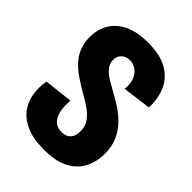

<svg xmlns="http://www.w3.org/2000/svg" viewBox="-200 -769 880 880"><g transform="rotate(45 240.0 -328.5)"><path d="M244 14Q175 14 130 -6Q85 -26 61 -59Q37 -92 31 -133Q25 -174 32 -215L172 -231Q169 -197 174 -167Q179 -137 196.5 -118.5Q214 -100 245 -100Q260 -100 273 -105.5Q286 -111 295 -125Q304 -139 304 -164Q304 -195 289 -217.5Q274 -240 247 -259Q220 -278 183 -299Q154 -316 125.5 -335Q97 -354 75 -377.5Q53 -401 40.5 -431Q28 -461 28 -500Q28 -550 51 -588.5Q74 -627 120 -649Q166 -671 236 -671Q316 -671 363 -643Q410 -615 430.5 -568Q451 -521 448 -463L309 -445Q312 -468 308 -487.5Q304 -507 294 -522Q284 -537 268.5 -546Q253 -555 234 -555Q217 -555 204.5 -548Q192 -541 185 -529.5Q178 -518 178 -502Q178 -478 192.5 -460Q207 -442 229.5 -428Q252 -414 276 -401Q308 -384 340.5 -363Q373 -342 399 -314.5Q425 -287 440.5 -251.5Q456 -216 456 -169Q456 -121 435.5 -79Q415 -37 369 -11.5Q323 14 244 14Z"/></g></svg>

Font: Bricolage Grotesque 24pt Condensed ExtraBold
Style: Regular
Weight: 800
Width: 3
Designer: Mathieu Triay
Foundry: Atelier Triay
Version: Version 1.001;gftools[0.9.33.dev8+g029e19f]